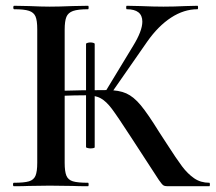

<svg xmlns="http://www.w3.org/2000/svg" viewBox="-20 -645 747 665"><path d="M502 -65 435 -168Q387 -242 367.5 -268Q348 -294 329 -304.5Q310 -315 279 -315Q239 -315 189 -313L168 -312L167 -330Q265 -333 351 -333Q392 -333 417.5 -321.5Q443 -310 467.5 -280.5Q492 -251 531 -188L557 -148Q591 -95 610.5 -69Q630 -43 652.5 -27.5Q675 -12 705 -12Q707 -12 707 -6Q707 0 705 0H560Q551 0 546 -3Q541 -6 530 -22Q519 -38 502 -65ZM28 -12Q64 -12 80.5 -17Q97 -22 103 -36.5Q109 -51 109 -81V-544Q109 -574 103 -588Q97 -602 80.5 -607.5Q64 -613 29 -613Q26 -613 26 -619Q26 -625 29 -625L81 -624Q125 -622 152 -622Q184 -622 232 -624L285 -625Q287 -625 287 -619Q287 -613 285 -613Q250 -613 233 -607Q216 -601 210 -586.5Q204 -572 204 -542V-81Q204 -51 210 -36.5Q216 -22 232.5 -17Q249 -12 285 -12Q287 -12 287 -6Q287 0 285 0Q251 0 231 -1L152 -2L80 -1Q61 0 28 0Q25 0 25 -6Q25 -12 28 -12ZM293 -498Q299 -498 303.5 -496.5Q308 -495 308 -493V-135Q308 -133 303.5 -132Q299 -131 293 -131Q288 -131 283 -132.5Q278 -134 278 -135V-493Q278 -495 283 -496.5Q288 -498 293 -498ZM344 -326 441 -486Q473 -538 473 -570Q473 -613 419 -613Q417 -613 417 -619Q417 -625 419 -625L466 -624Q512 -622 546 -622Q583 -622 623 -624L664 -625Q666 -625 666 -619Q666 -613 664 -613Q617 -613 572.5 -584Q528 -555 490 -501L362 -317Z"/></svg>

Font: Cormorant Infant SemiBold
Style: Regular
Weight: 600
Designer: Christian Thalmann (Catharsis Fonts)
Foundry: Catharsis Fonts
Version: Version 4.000